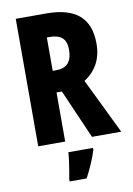

<svg xmlns="http://www.w3.org/2000/svg" viewBox="-100 -776 731 1059"><g transform="rotate(-10 265.0 -246.5)"><path d="M236 -714Q360 -714 420 -661.5Q480 -609 480 -502Q480 -438 454 -390Q428 -342 379 -311L530 0H366L246 -275H216V0H65V-714ZM231 -583H216V-396H233Q283 -396 304 -422Q325 -448 325 -495Q325 -542 301.5 -562.5Q278 -583 231 -583ZM361 72Q349 110 332.5 148Q316 186 297 221H202V208Q206 190 210 163.5Q214 137 218 109.5Q222 82 223 61H361Z"/></g></svg>

Font: Noto Sans Telugu ExtraCondensed ExtraBold
Style: Regular
Weight: 800
Width: 2
Designer: Jelle Bosma - Monotype Design Team
Foundry: Monotype Imaging Inc.
Version: Version 2.005; ttfautohint (v1.8.4.7-5d5b)